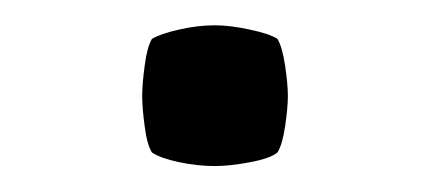

<svg xmlns="http://www.w3.org/2000/svg" viewBox="-20 -336 331 148"><path d="M89.6 -262Q89.6 -271 91.5 -285.2Q93.3 -299.5 97.1 -306Q103.7 -310 118 -313.2Q132.3 -316.5 145.5 -316.5Q157.3 -316.5 172.5 -313.2Q187.8 -310 193.9 -306Q197.7 -299.5 199.8 -285.2Q201.9 -271 201.9 -262Q201.9 -253 199.8 -238.8Q197.7 -224.5 193.9 -218.5Q188.7 -214 173 -211Q157.3 -208 145.5 -208Q132.3 -208 118 -211Q103.7 -214 97.1 -218.5Q93.3 -224.5 91.5 -238.8Q89.6 -253 89.6 -262Z"/></svg>

Font: Signika
Style: Regular
Weight: 300
Designer: Anna Giedry
Foundry: Anna Giedry
Version: Version 2.000